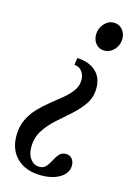

<svg xmlns="http://www.w3.org/2000/svg" viewBox="-120 -594 617 904"><g transform="rotate(15 189.0 -142.0)"><path d="M196 -329Q252.5 -327 286 -297.2Q319.5 -267.5 319.5 -215Q319.5 -171 296.8 -137.2Q274 -103.5 240.8 -74Q207.5 -44.5 174 -14.8Q140.5 15 117.8 50.2Q95 85.5 95 132Q95 168.5 112 190.2Q129 212 155.5 212Q176 212 187.8 198.2Q199.5 184.5 208.5 166.5Q217.5 148.5 229.2 134.8Q241 121 262.5 121Q280.5 121 291.5 134Q302.5 147 302.5 167Q302.5 203 266.5 226Q230.5 249 174 249Q100 249 56.8 208.5Q13.5 168 13.5 98.5Q13.5 53.5 30 19Q46.5 -15.5 72.5 -42.5Q98.5 -69.5 127.5 -92.5Q156.5 -115.5 182.5 -137Q208.5 -158.5 225 -182Q241.5 -205.5 241.5 -233.5Q241.5 -259.5 227.5 -276.5Q213.5 -293.5 191 -294.5ZM320.5 -534.5Q344.5 -534.5 361 -516.2Q377.5 -498 377.5 -471Q377.5 -440 357 -417.8Q336.5 -395.5 308.5 -395.5Q284 -395.5 268.2 -413.5Q252.5 -431.5 252.5 -458.5Q252.5 -489 272.8 -511.8Q293 -534.5 320.5 -534.5Z"/></g></svg>

Font: Libre Caslon Condensed Medium Italic
Style: Regular
Weight: 500
Italic angle: -22.583°
Designer: Pablo Impallari, Rodrigo Fuenzalida, Katja Schimmel, Ertekin Erdin
Foundry: Pablo Impallari, Rodrigo Fuenzalida
Version: Version 2.000; ttfautohint (v1.8.4.7-5d5b);gftools[0.9.33]